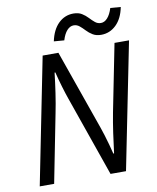

<svg xmlns="http://www.w3.org/2000/svg" viewBox="-91 -912 802 982"><g transform="rotate(-10 309.5 -420.5)"><path d="M35.1 0 165.9 -656.3H247.7L394.6 -238.4Q400.1 -222.9 407.4 -199.2Q414.7 -175.5 422 -149.2Q429.2 -123 434.8 -100H438.8Q444.9 -151 452.5 -203.9Q460.1 -256.8 469.7 -307.3L539.1 -656.3H614.5L483.1 0H402.7L256.3 -419Q247.9 -442.4 236.2 -481.7Q224.4 -521 214.9 -559.9H210.9Q205.1 -509.4 197.3 -456Q189.5 -402.5 179.3 -352.6L109.9 0ZM479.7 -708.8Q454.3 -708.8 436.4 -719.6Q418.5 -730.4 405.1 -744.9Q391.7 -759.3 378.5 -770.1Q365.3 -781 348.6 -781Q329.7 -781 314 -763.8Q298.3 -746.6 288.4 -713.7L234.8 -717.9Q247.2 -776.9 279.9 -808.9Q312.7 -840.8 357.6 -840.8Q383.6 -840.8 401.2 -830Q418.8 -819.1 432.1 -804.7Q445.5 -790.3 458.6 -779.5Q471.7 -768.6 488.6 -768.6Q507.6 -768.6 523.1 -786Q538.7 -803.3 548.8 -835.9L602.5 -831.7Q591.1 -773.1 557.8 -740.9Q524.6 -708.8 479.7 -708.8Z"/></g></svg>

Font: Source Sans Variable
Style: Italic
Weight: 200
Italic angle: -11°
Designer: Paul D. Hunt
Foundry: Adobe Systems Incorporated
Version: Version 3.006;hotconv 1.0.111;makeotfexe 2.5.65597